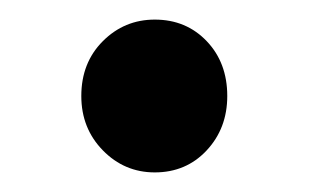

<svg xmlns="http://www.w3.org/2000/svg" viewBox="-20 -164 315 196"><path d="M138 12Q107 12 85 -10.5Q63 -33 63 -66Q63 -100 85 -122Q107 -144 138 -144Q170 -144 191 -122Q212 -100 212 -66Q212 -33 191 -10.5Q170 12 138 12Z"/></svg>

Font: Source Sans 3 SemiBold
Style: Regular
Weight: 600
Designer: Paul D. Hunt
Foundry: Adobe
Version: Version 3.046;hotconv 1.0.118;makeotfexe 2.5.65603